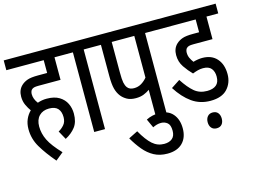

<svg xmlns="http://www.w3.org/2000/svg" viewBox="-115 -822 1703 1290"><g transform="rotate(-15 737.0 -177.0)"><path d="M233 -65Q254 -76 272 -96.5Q290 -117 290 -150Q290 -188 271 -209.5Q252 -231 210 -231Q166 -231 140.5 -204.5Q115 -178 115 -131Q115 -82 138 -35Q161 12 222 76L168 120Q110 52 75.5 -6.5Q41 -65 41 -132Q41 -170 54 -200Q67 -230 89 -251Q75 -270 62.5 -296.5Q50 -323 50 -356Q50 -403 80 -431Q97 -447 122 -456Q147 -465 196 -465H260V-554H0V-622H411V-554H335V-397H181Q161 -397 150 -394Q139 -391 132 -383Q128 -379 125.5 -370.5Q123 -362 123 -354Q123 -320 148 -288Q178 -299 211 -299Q265 -299 298.5 -278.5Q332 -258 347.5 -225.5Q363 -193 363 -155Q363 -97 336.5 -62.5Q310 -28 266 -5Z M538 -554V0H463V-554H399V-622H614V-554Z M965 -554V0H890V-179Q872 -166 848.5 -156.5Q825 -147 793 -147Q756 -147 732 -160.5Q708 -174 693 -193Q675 -216 666.5 -248Q658 -280 658 -337V-554H602V-622H1041V-554ZM890 -554H733V-344Q733 -292 737.5 -270.5Q742 -249 752 -235Q767 -215 798 -215Q827 -215 850 -229Q873 -243 890 -264Z M826 11Q847 0 870 -5Q893 -10 913 -10Q977 -10 1010.5 28.5Q1044 67 1044 130Q1044 194 1007 231Q970 268 902 268Q849 268 809 246.5Q769 225 737.5 187Q706 149 679 102L743 70Q781 137 816 168Q851 199 897 199Q933 199 953.5 181.5Q974 164 974 128Q974 87 955 72Q936 57 912 57Q896 57 882 61Q868 65 854 72Z M1279 -225Q1261 -225 1243.5 -220.5Q1226 -216 1206 -208Q1178 -236 1153 -272.5Q1128 -309 1128 -356Q1128 -403 1158 -431Q1175 -447 1200 -456Q1225 -465 1274 -465H1317V-554H1029V-622H1474V-554H1392V-397H1259Q1239 -397 1228 -394Q1217 -391 1210 -383Q1206 -379 1203.5 -370.5Q1201 -362 1201 -354Q1201 -333 1209 -316Q1217 -299 1229 -283Q1245 -288 1262 -290.5Q1279 -293 1292 -293Q1357 -293 1393 -252.5Q1429 -212 1429 -144Q1429 -83 1390.5 -41.5Q1352 0 1273 0Q1200 0 1144.5 -39.5Q1089 -79 1044 -150L1105 -190Q1144 -130 1180 -100Q1216 -70 1268 -70Q1309 -70 1331.5 -88.5Q1354 -107 1354 -147Q1354 -182 1336.5 -203.5Q1319 -225 1279 -225ZM1216 134Q1216 110 1229 94.5Q1242 79 1265 79Q1289 79 1301.5 94.5Q1314 110 1314 134Q1314 159 1301.5 174Q1289 189 1265 189Q1242 189 1229 174Q1216 159 1216 134Z"/></g></svg>

Font: Noto Sans ExtraCondensed
Style: Regular
Weight: 400
Width: 2
Designer: Monotype Design Team
Foundry: Monotype Imaging Inc.
Version: Version 2.013; ttfautohint (v1.8.4.7-5d5b)